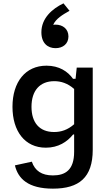

<svg xmlns="http://www.w3.org/2000/svg" viewBox="-20 -924 660 1146"><path d="M54.5 -286.5C54.5 -141.5 128 -42.5 253.5 -42.5C328.5 -42.5 381 -77.5 416.5 -121.5H422.5V-18C422.5 90.5 370 123 296 123C229 123 188.5 95.5 170 41L69 63C88 142.5 148 202 296 202C452 202 533.5 135.5 533.5 -30V-520.5H438L431 -453.5H416C385 -497.5 333 -532 257.5 -532C131.5 -532 54.5 -434.5 54.5 -286.5ZM311 -777C306.5 -777 302 -776.5 297.5 -776C314 -812.5 353 -836 395 -859.5L359 -904C291.5 -872 227 -815 227 -731.5C227 -666.5 264.5 -636.5 311.5 -636.5C355.5 -636.5 388.5 -662.5 388.5 -706.5C388.5 -750 356 -777 311 -777ZM168 -286.5C168 -384 218.5 -439.5 304 -439.5C344 -439.5 384 -427 422.5 -393V-182.5C384 -148.5 344.5 -136 303 -136C216 -136 168 -191.5 168 -286.5Z"/></svg>

Font: Monaspace Neon Medium
Style: Regular
Weight: 500
Designer: Riley Cran & the Lettermatic Team
Foundry: Lettermatic
Version: Version 1.200 (Monaspace Neon)